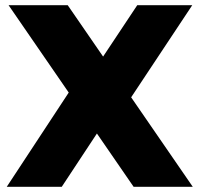

<svg xmlns="http://www.w3.org/2000/svg" viewBox="-20 -720 769 740"><path d="M13 -700H241L723 0H495ZM273 -406 439 -335 218 0H6ZM289 -369 509 -700H721L455 -299Z"/></svg>

Font: Pathway Extreme 28pt ExtraBold
Style: Regular
Weight: 800
Designer: Eduardo Rodriguez Tunni
Foundry: Eduardo Rodriguez Tunni
Version: Version 1.001;gftools[0.9.26]